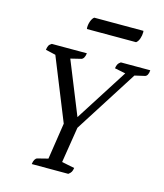

<svg xmlns="http://www.w3.org/2000/svg" viewBox="-122 -924 868 1015"><g transform="rotate(15 312.5 -416.5)"><path d="M286 -176 113 -605 137 -586 64 -603Q66 -617 70 -625.5Q74 -634 86 -641H278Q276 -625 270.5 -616Q265 -607 257 -605L183 -587L193 -610L325 -283L303 -280L511 -606L516 -588L442 -603Q444 -617 448.5 -625.5Q453 -634 464 -641H625Q624 -625 619 -616Q614 -607 606 -605L541 -590L563 -611ZM148 0Q150 -16 155.5 -25Q161 -34 168 -36L239 -54L223 -32L260 -275H336L298 -37L285 -55L370 -38Q368 -24 363.5 -16Q359 -8 348 0ZM514 -765H245Q244 -767 244 -773Q244 -791 250.5 -808.5Q257 -826 267 -833H536Q536 -832 536.5 -830Q537 -828 537 -826Q537 -808 531 -790.5Q525 -773 514 -765Z"/></g></svg>

Font: Petrona
Style: Italic
Weight: 400
Italic angle: -9°
Designer: Ringo R. Seeber
Foundry: Ringo R. Seeber
Version: Version 2.001; ttfautohint (v1.8.3)